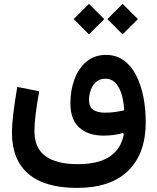

<svg xmlns="http://www.w3.org/2000/svg" viewBox="-20 -710 796 972"><path d="M353 -613.3 430.2 -690.4 507.8 -613.3 430.2 -536.1ZM523.9 -613.3 600.6 -690.4 678.2 -613.3 600.6 -536.1ZM516.1 -432.1Q567.9 -432.1 606 -404.8Q644 -377.4 668.7 -329.6Q693.4 -281.7 705.6 -220.5Q717.8 -159.2 717.8 -90.8Q717.8 66.9 629.2 154.1Q540.5 241.2 370.1 241.2Q207 241.2 123.8 170.2Q40.5 99.1 40.5 -39.1Q40.5 -77.6 47.1 -133.5Q53.7 -189.5 67.4 -270L178.2 -248Q166 -178.7 160.2 -130.4Q154.3 -82 154.3 -46.9Q154.3 39.6 210 80.3Q265.6 121.1 374.5 121.1Q578.6 121.1 606.9 -30.8L603 -36.6Q583.5 -30.8 557.9 -27.1Q532.2 -23.4 504.9 -23.4Q426.3 -23.4 381.3 -64Q336.4 -104.5 336.4 -187Q336.4 -254.9 357.7 -310.5Q378.9 -366.2 419.2 -399.2Q459.5 -432.1 516.1 -432.1ZM608.4 -151.4Q607.4 -187.5 597.9 -224.6Q588.4 -261.7 567.9 -286.6Q547.4 -311.5 512.7 -311.5Q485.4 -311.5 467 -295.7Q448.7 -279.8 439.7 -254.9Q430.7 -230 430.7 -203.6Q430.7 -168 452.4 -153.8Q474.1 -139.6 511.2 -139.6Q539.1 -139.6 563.2 -143.1Q587.4 -146.5 608.4 -151.4Z"/></svg>

Font: Estedad-FD SemiBold
Style: Regular
Weight: 600
Designer: Amin Abedi
Version: Version 7.3